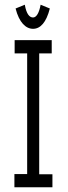

<svg xmlns="http://www.w3.org/2000/svg" viewBox="-20 -793 290 813"><path d="M152 -773C146 -740 135 -719 120 -719C105 -719 92 -733 85 -773L46 -757C61 -698 89 -671 120 -671C151 -671 176 -698 191 -757ZM41 0H202V-55H146V-567H199V-623H42V-567H95V-56H41Z"/></svg>

Font: Inconsolata UltraCondensed Thin
Style: Regular
Weight: 100
Width: 1
Monospace: yes
Designer: Raph Levien, Cyreal, Brenton Simpson
Foundry: Raph Levien, Cyreal, Google
Version: Version 3.100